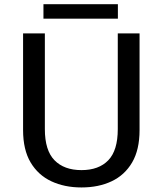

<svg xmlns="http://www.w3.org/2000/svg" viewBox="-20 -854 750 886"><path d="M356 11Q277.5 11 216.8 -17.5Q156 -46 121.2 -104.5Q86.5 -163 86.5 -253.5V-700H187V-258Q187 -160 231.5 -114.5Q276 -69 356 -69Q436 -69 479.8 -114.5Q523.5 -160 523.5 -258V-700H624V-253.5Q624 -163 589.8 -104.5Q555.5 -46 495.2 -17.5Q435 11 356 11ZM180.5 -834.5H524V-768H180.5Z"/></svg>

Font: League Mono
Style: Regular
Weight: 400
Width: 6
Designer: Tyler Finck
Foundry: The League of Moveable Type / Tyler Finck
Version: Version 2.300;RELEASE